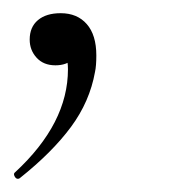

<svg xmlns="http://www.w3.org/2000/svg" viewBox="-20 -91 264 291"><path d="M7 180Q4 180 2 176Q0 172 3 170Q83 96 83 14Q83 -10 71 -20L99 -29Q100 -11 90.5 -1.5Q81 8 64 8Q46 8 35.5 -3.5Q25 -15 25 -31Q25 -50 37.5 -60.5Q50 -71 72 -71Q97 -71 111.5 -54.5Q126 -38 126 -7Q126 9 124 18Q116 63 87.5 101.5Q59 140 10 179Q9 180 7 180Z"/></svg>

Font: Cormorant Garamond
Style: Italic
Weight: 400
Italic angle: -10°
Designer: Christian Thalmann (Catharsis Fonts)
Foundry: Catharsis Fonts
Version: Version 4.000